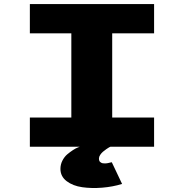

<svg xmlns="http://www.w3.org/2000/svg" viewBox="-20 -720 890 942"><path d="M521.5 0Q519 1 515.2 3Q511.5 5 502 11.5Q492.5 18 485 24.5Q477.5 31 471.5 40Q465.5 49 465.5 57.5Q465.5 63.5 467 68Q468.5 72.5 471.8 75Q475 77.5 478.2 79.2Q481.5 81 486.8 81.2Q492 81.5 495.8 81.8Q499.5 82 505.2 81Q511 80 514 79.2Q517 78.5 522.2 77.2Q527.5 76 528.5 76L579 182.5Q533.5 196.5 481.5 200.8Q429.5 205 383.5 198.5Q337.5 192 307 168.8Q276.5 145.5 276.5 108.5Q276.5 87 286.2 68Q296 49 310 37.2Q324 25.5 337.8 16.5Q351.5 7.5 361 4L371 0H126.5V-143.5H330V-556.5H126.5V-700H736V-556.5H530.5V-143.5H736V0Z"/></svg>

Font: League Mono Wide ExtraBold
Style: Regular
Weight: 800
Width: 8
Designer: Tyler Finck
Foundry: The League of Moveable Type / Tyler Finck
Version: Version 2.210